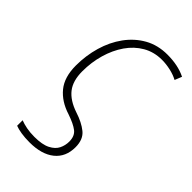

<svg xmlns="http://www.w3.org/2000/svg" viewBox="-226 -615 890 890"><g transform="rotate(45 219.0 -170.0)"><path d="M153 200Q122 200 97.5 196Q73 192 58 186V150Q76 157 99 161.5Q122 166 151 166Q202 166 230.5 151.5Q259 137 270 114.5Q281 92 281 67Q281 31 258.5 13.5Q236 -4 189 -20Q125 -40 89 -84Q53 -128 53 -204Q53 -269 70.5 -329.5Q88 -390 122.5 -437.5Q157 -485 206 -512.5Q255 -540 318 -540Q388 -540 438 -515L424 -480Q402 -492 373 -498.5Q344 -505 317 -505Q265 -505 223.5 -481Q182 -457 153 -415Q124 -373 108.5 -319Q93 -265 93 -206Q93 -144 121 -108Q149 -72 208 -52Q258 -36 289 -11Q320 14 320 65Q320 129 276 164.5Q232 200 153 200Z"/></g></svg>

Font: Noto Sans Disp ExtLt
Style: Italic
Weight: 200
Italic angle: -12°
Designer: Monotype Design Team
Foundry: Monotype Imaging Inc.
Version: Version 2.000;GOOG;noto-source:20170915:90ef993387c0